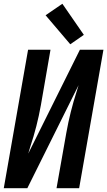

<svg xmlns="http://www.w3.org/2000/svg" viewBox="-34 -999 569 1019"><path d="M-14 0 115 -735H234L183 -441Q163 -329 127 -221Q121 -202 116 -184L390 -735H477H515L386 0H266L318 -294Q338 -406 373 -514Q378 -531 383 -547L111 0H24ZM339 -764 208 -918 297 -979 411 -814Z"/></svg>

Font: Iosevka SS08
Style: Bold Italic
Weight: 700
Italic angle: -10°
Monospace: yes
Designer: Belleve Invis
Foundry: Belleve Invis
Version: 2.1.0; ttfautohint (v1.8.2)